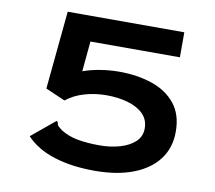

<svg xmlns="http://www.w3.org/2000/svg" viewBox="-73 -706 895 801"><g transform="rotate(10 375.0 -306.0)"><path d="M376 11Q279 11 204.5 -12.5Q130 -36 85 -84L178 -161L186 -167L191 -160Q191 -152 195.5 -147Q200 -142 213 -132Q244 -112 285 -104.5Q326 -97 378 -97Q425 -97 464.5 -108.5Q504 -120 528 -142.5Q552 -165 552 -199Q552 -236 528 -260Q504 -284 463 -296Q422 -308 371 -308Q323 -308 278.5 -295Q234 -282 202 -256L119 -292L151 -623H645V-517H266L254 -389Q287 -401 327.5 -407.5Q368 -414 407 -414Q483 -414 545.5 -393Q608 -372 645 -326.5Q682 -281 682 -208Q682 -139 644.5 -90Q607 -41 538.5 -15Q470 11 376 11Z"/></g></svg>

Font: Inconsolata ExtraExpanded ExtraBold
Style: Regular
Weight: 800
Width: 8
Monospace: yes
Designer: Raph Levien, Cyreal, Brenton Simpson
Foundry: Raph Levien, Cyreal, Google
Version: Version 3.001; ttfautohint (v1.8.2.53-6de2)